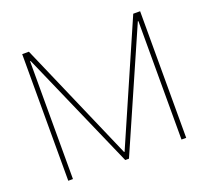

<svg xmlns="http://www.w3.org/2000/svg" viewBox="-121 -862 1100 1013"><g transform="rotate(-20 428.5 -355.5)"><path d="M759.8 -710.9V0H733.4V-664.6L730.5 -665.5L438.5 0H417.5L127 -662.1L124 -661.1V0H97.7V-710.9H135.3L426.3 -42H429.2L721.2 -710.9Z"/></g></svg>

Font: Roboto-Thin
Style: Regular
Weight: 250
Designer: Google
Version: Version 1.100141; 2013; ttfautohint (v0.94.14-c901) -l 8 -r 